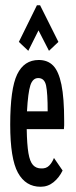

<svg xmlns="http://www.w3.org/2000/svg" viewBox="-20 -703 290 733"><path d="M135 10Q78 10 48.5 -43.5Q19 -97 19 -227Q19 -364 45.5 -419Q72 -474 128 -474Q162 -474 183 -452.5Q204 -431 214.5 -380Q225 -329 225 -241Q225 -231 225 -224.5Q225 -218 224 -210H82Q83 -151 88.5 -118.5Q94 -86 106 -73Q118 -60 137 -60Q156 -59 167.5 -70.5Q179 -82 186 -100L219 -52Q206 -25 184.5 -7.5Q163 10 135 10ZM83 -278H162Q162 -347 156 -376Q150 -405 126 -405Q105 -405 96 -377.5Q87 -350 83 -278ZM88 -509 52 -543 121 -683H133L203 -543L167 -509L127 -587Z"/></svg>

Font: Inconsolata UltraCondensed SemiBold
Style: Regular
Weight: 600
Width: 1
Monospace: yes
Designer: Raph Levien, Cyreal, Brenton Simpson
Foundry: Raph Levien, Cyreal, Google
Version: Version 3.001; ttfautohint (v1.8.2.53-6de2)